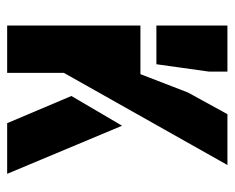

<svg xmlns="http://www.w3.org/2000/svg" viewBox="-78 -562 640 523"><g transform="rotate(90 241.5 -300.0)"><path d="M49 0V-363H181.5L231.5 -492.5L290.5 -600H429L178 -154.5V0ZM49 -406.5V-600H174.5V-549.5L154.5 -406.5ZM241 -175 322 -313 453 0H315Z"/></g></svg>

Font: Big Shoulders Stencil Text ExtraBold
Style: Regular
Weight: 800
Designer: Patric King
Foundry: XO Type Co
Version: Version 1.000